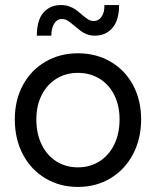

<svg xmlns="http://www.w3.org/2000/svg" viewBox="-20 -738 622 766"><path d="M39.1 -261.7Q39.1 -338.9 71.5 -398.7Q104 -458.5 161.4 -491.9Q218.8 -525.4 291 -525.4Q363.8 -525.4 421.1 -491.9Q478.5 -458.5 510.7 -398.7Q543 -338.9 543 -261.7Q543 -183.6 510.3 -122.1Q477.5 -60.5 420.2 -26.4Q362.8 7.8 291 7.8Q218.8 7.8 161.4 -26.4Q104 -60.5 71.5 -121.8Q39.1 -183.1 39.1 -261.7ZM457 -261.7Q457 -316.9 435.8 -359.1Q414.6 -401.4 376.7 -424.3Q338.9 -447.3 291 -447.3Q243.2 -447.3 205.6 -424.3Q168 -401.4 146.5 -359.1Q125 -316.9 125 -261.7Q125 -205.1 146 -161.6Q167 -118.2 204.8 -94.2Q242.7 -70.3 291 -70.3Q338.9 -70.3 376.7 -94.2Q414.6 -118.2 435.8 -161.6Q457 -205.1 457 -261.7ZM222.7 -717.8Q241.7 -717.8 256.6 -712.4Q271.5 -707 281.7 -699.7Q292 -692.4 306.6 -679.7Q321.8 -666.5 331.8 -660.4Q341.8 -654.3 354.5 -654.3Q374 -654.3 385.7 -672.1Q397.5 -689.9 396.5 -717.8H455.1Q455.1 -657.2 428.5 -626.5Q401.9 -595.7 358.4 -595.7Q341.3 -595.7 327.1 -601.1Q313 -606.4 303.2 -613.8Q293.5 -621.1 278.3 -633.8Q261.2 -648.4 250.7 -655.3Q240.2 -662.1 226.6 -662.1Q207.5 -662.1 196.3 -644Q185.1 -626 184.6 -595.7H127Q127 -657.7 153.3 -687.7Q179.7 -717.8 222.7 -717.8Z"/></svg>

Font: Reddit Sans Strawberry
Style: Regular
Weight: 400
Designer: Stephen Hutchings
Foundry: Reddit
Version: Version 1.013